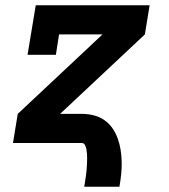

<svg xmlns="http://www.w3.org/2000/svg" viewBox="-20 -540 640 725"><path d="M298 165Q300 156 301 147.5Q302 139 303.5 130Q305 121 306 112Q307 103 307.5 94Q308 85 308.5 76.5Q309 68 309 59Q309 50 308.5 41.5Q308 33 306.5 24.5Q305 16 301 8Q297 0 289 0H29L47 -110L367 -410H203L191 -333H84L115 -520H545L527 -410L207 -110H289Q312 -110 334 -104.5Q356 -99 374 -86.5Q392 -74 404.5 -56Q417 -38 424.5 -17Q432 4 435.5 26Q439 48 439.5 71.5Q440 95 437.5 118.5Q435 142 431 165Z"/></svg>

Font: Iosevka Etoile XBdObl
Style: Regular
Weight: 800
Italic angle: -9°
Designer: Belleve Invis
Foundry: Belleve Invis
Version: Version 15.5.2; ttfautohint (v1.8.4)